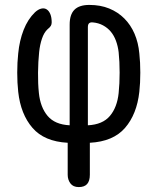

<svg xmlns="http://www.w3.org/2000/svg" viewBox="-20 -580 640 780"><path d="M300 180Q277 180 266 165Q255 150 255 130V0Q160 -5 112 -60.5Q64 -116 54 -207Q50 -243 50 -285Q50 -327 54 -363Q59 -415 76 -458.5Q93 -502 122 -530Q135 -542 147.5 -545Q160 -548 169.5 -542Q179 -536 184.5 -522.5Q190 -509 190 -489Q190 -481 186.5 -475Q183 -469 173 -461Q159 -448 150.5 -423Q142 -398 139 -368Q135 -330 134.5 -285Q134 -240 138 -202Q144 -144 173.5 -109Q203 -74 263 -71V-480Q263 -521 282.5 -540.5Q302 -560 343 -560Q388 -560 423.5 -545.5Q459 -531 485 -505Q511 -479 526.5 -443Q542 -407 546 -363Q550 -327 550 -285Q550 -243 546 -207Q536 -116 488 -60.5Q440 -5 345 0V130Q345 155 334 167.5Q323 180 300 180ZM337 -470V-71Q397 -74 426.5 -109Q456 -144 462 -202Q466 -240 466 -285Q466 -330 462 -368Q459 -393 451 -414.5Q443 -436 430 -451.5Q417 -467 398.5 -477Q380 -487 357 -489Q347 -490 342 -485.5Q337 -481 337 -470Z"/></svg>

Font: Maple Mono NL
Style: Regular
Weight: 400
Monospace: yes
Designer: subframe7536
Version: Version 7.000